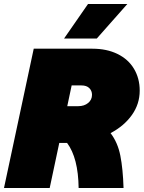

<svg xmlns="http://www.w3.org/2000/svg" viewBox="-38 -942 720 962"><path d="M131 -698H425Q497 -698 551 -671.5Q605 -645 633.5 -597Q662 -549 662 -488Q662 -421 623 -366Q584 -311 516 -275Q552 -228 565 -162Q578 -96 581 0H356Q354 -151 298 -226H259L211 0H-18ZM354 -410Q384 -410 403.5 -426Q423 -442 423 -467Q423 -487 409.5 -500.5Q396 -514 370 -514H321L299 -410ZM403 -922H600L447 -749H283Z"/></svg>

Font: Azeret Mono Black
Style: Italic
Weight: 900
Italic angle: -12°
Designer: Martin Vácha
Foundry: Displaay
Version: Version 1.000; Glyphs 3.0.3, build 3074